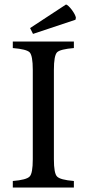

<svg xmlns="http://www.w3.org/2000/svg" viewBox="-20 -835 387 855"><path d="M318 -756 316 -747 127 -684 114 -710 274 -815Q283 -813 300 -791Q316 -769 318 -756ZM309 0H37V-29Q98 -34 112 -49Q126 -63 126 -126V-524Q126 -587 112 -602Q98 -616 37 -621V-650H309V-621Q248 -616 234 -602Q220 -587 220 -524V-126Q220 -63 234 -49Q248 -34 309 -29Z"/></svg>

Font: Pochaevsk
Style: Regular
Weight: 400
Version: Version 1.210; ttfautohint (v1.8.4.7-5d5b)